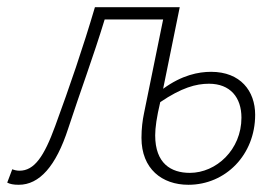

<svg xmlns="http://www.w3.org/2000/svg" viewBox="-46 -500 774 532"><path d="M6 12C63 12 109 -39 143 -144C176 -245 213 -344 244 -446H406L353 -186C349 -167 346 -144 346 -118C346 -32 403 12 476 12C579 12 661 -71 661 -182C661 -248 620 -301 539 -301C504 -301 458 -292 406 -254L452 -480H217C184 -368 147 -260 107 -151C76 -66 49 -27 8 -27C0 -27 -7 -29 -12 -31L-26 6C-18 10 -9 12 6 12ZM480 -21C428 -21 384 -47 384 -125C384 -146 388 -175 398 -217C457 -257 497 -268 533 -268C592 -268 623 -230 623 -174C623 -85 553 -21 480 -21Z"/></svg>

Font: Source Sans Pro Light
Style: Italic
Weight: 300
Italic angle: -11°
Designer: Paul D. Hunt
Foundry: Adobe Systems Incorporated
Version: Version 3.006;hotconv 1.0.111;makeotfexe 2.5.65597